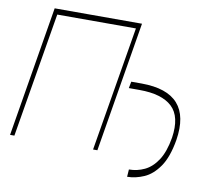

<svg xmlns="http://www.w3.org/2000/svg" viewBox="-88 -833 1208 1055"><g transform="rotate(10 515.5 -306.0)"><path d="M620.7 -727.3 500 0H475.9L592.3 -696H153.4L36.9 0H12.8L133.5 -727.3ZM610.8 -366.5 617.9 -403.4H676.1Q960.6 -402.3 917.6 -130.7Q900.9 -33 864 20.2Q827.1 73.5 780 94.1Q733 114.7 686.1 115.1L688.9 73.9Q734.4 73.9 775.6 54.3Q816.8 34.8 847.5 -11.7Q878.2 -58.2 892 -139.2Q910.2 -258.9 852.8 -312.7Q795.5 -366.5 670.5 -366.5Z"/></g></svg>

Font: Inter UI Thin
Style: Italic
Weight: 100
Italic angle: -9.39999°
Designer: Rasmus Andersson
Foundry: rsms
Version: 3.2;8d6f07862